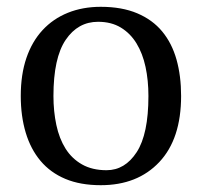

<svg xmlns="http://www.w3.org/2000/svg" viewBox="-20 -532 593 564"><path d="M137 -250Q137 -205 145.5 -165Q154 -125 172.5 -95.5Q191 -66 221 -49Q251 -32 293 -32Q347 -32 381.5 -85Q416 -138 416 -250Q416 -296 407.5 -335.5Q399 -375 381 -404.5Q363 -434 335 -451Q307 -468 268 -468Q209 -468 173 -415Q137 -362 137 -250ZM41 -250Q41 -313 57.5 -361.5Q74 -410 105 -443.5Q136 -477 179.5 -494.5Q223 -512 276 -512Q338 -512 383 -493Q428 -474 456.5 -439.5Q485 -405 498.5 -357Q512 -309 512 -250Q512 -124 448 -56Q384 12 276 12Q216 12 172 -6.5Q128 -25 99 -59.5Q70 -94 55.5 -142.5Q41 -191 41 -250Z"/></svg>

Font: PTSerif
Style: Regular
Weight: 400
Designer: A.Korolkova, O.Umpeleva, V.Yefimov
Foundry: ParaType Ltd
Version: Version 1.000W OFL; ttfautohint (v1.2) -l 8 -r 50 -G 200 -x 